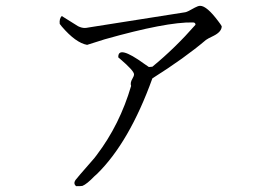

<svg xmlns="http://www.w3.org/2000/svg" viewBox="-20 -624 960 659"><path d="M741 -534Q741 -515 713 -501Q692 -491 687 -487Q614 -425 503 -355Q424 -136 313 -27Q309 -23 304 -19Q278 8 263 14Q260 15 241 15Q231 6 239 -6Q244 -13 294 -70Q305 -82 312 -92Q391 -196 430 -329Q426 -340 435 -355Q440 -363 440 -369Q440 -381 392 -422Q388 -425 386 -427Q384 -471 475 -405Q490 -395 491 -394L503 -395Q581 -459 651 -539Q651 -547 642 -547Q551 -549 339 -489Q304 -478 279 -470Q240 -477 192 -533Q190 -536 185 -542Q183 -560 192 -569L248 -534Q260 -528 271 -528Q276 -528 286 -530L616 -582Q623 -583 649 -598Q660 -604 667 -604Q690 -604 730 -550Q737 -541 741 -534Z"/></svg>

Font: cwTeXKai
Style: Medium
Weight: 500
Version: Version 1.17